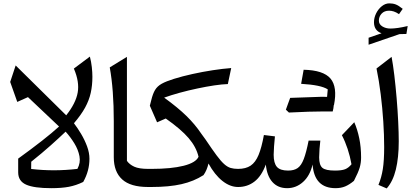

<svg xmlns="http://www.w3.org/2000/svg" viewBox="-20 -1084 2401 1113"><path d="M322.3 -350.6 142.1 -521 80.1 -493.2 39.1 -608.9 70.8 -704.6 363.8 -415.5Q419.4 -485.4 430.4 -547.4Q441.4 -609.4 408.2 -686.5L501 -755.9Q508.8 -726.1 512.2 -695.3Q515.6 -664.6 515.6 -638.7Q515.6 -589.4 506.1 -546.1Q496.6 -502.9 473.4 -460.4Q450.2 -418 408.7 -369.6Q429.2 -342.8 450 -308.1Q470.7 -273.4 484.6 -236.1Q498.5 -198.7 498.5 -163.6Q498.5 -93.3 462.4 -29.3Q421.4 -9.3 379.4 -1.2Q337.4 6.8 277.3 6.8Q177.2 6.8 131.3 -13.7Q85.4 -34.2 85.4 -85V-164.6Q163.6 -221.2 222.9 -267.6Q282.2 -314 322.3 -350.6ZM360.4 -320.8Q323.2 -285.2 273.7 -241Q224.1 -196.8 161.1 -146.5L160.6 -104.5Q228 -96.7 295.4 -96.9Q362.8 -97.2 428.7 -105Q447.8 -140.1 440.7 -178.2Q433.6 -216.3 410.9 -253.2Q388.2 -290 360.4 -320.8Z M715.8 -754.4V-151.4Q730.5 -130.4 758.3 -117.7Q786.1 -105 838.4 -105H838.9V0H838.4Q736.3 0 688 -44.2Q639.6 -88.4 639.6 -172.4V-380.9Q639.6 -565.4 616.2 -693.4Z M931.6 -518.1Q1011.7 -460 1061 -411.6Q1110.4 -363.3 1146.5 -309.6L1171.4 -275.4Q1210 -217.8 1235.4 -183.6Q1260.7 -149.4 1279.8 -132.6Q1298.8 -115.7 1317.1 -110.4Q1335.4 -105 1359.9 -105H1360.4V0H1359.9Q1313.5 0 1269 -35.4Q1224.6 -70.8 1188.5 -136.2Q1179.7 -97.2 1159.7 -68.8Q1103.5 -32.7 1032 -16.4Q960.4 0 857.9 0H838.9Q822.3 0 822.3 -33.2V-71.8Q822.3 -105 838.9 -105H858.9Q972.7 -105 1044.2 -123Q1115.7 -141.1 1130.9 -175.3Q1117.7 -231.9 1073.5 -283.4Q1029.3 -335 940.9 -397L890.6 -375L848.6 -471.2L856.9 -503.4Q865.7 -540.5 878.9 -562.5Q892.1 -584.5 917.5 -598.6Q942.9 -612.8 988.8 -627Q1037.1 -642.1 1095.9 -655Q1154.8 -668 1213.6 -677Q1272.5 -686 1320.3 -689.5L1300.8 -596.7Q1268.1 -595.7 1221.9 -588.9Q1175.8 -582 1124 -571Q1072.3 -560.1 1022.2 -546.4Q972.2 -532.7 931.6 -518.1Z M1925.3 6.8Q1802.2 6.8 1792 -130.4Q1776.9 -65.4 1736.8 -29.3Q1696.8 6.8 1644.5 6.8Q1591.3 6.8 1559.3 -28.6Q1527.3 -64 1521 -130.4Q1496.1 -63 1455.1 -31.5Q1414.1 0 1360.4 0Q1343.8 0 1343.8 -33.2V-71.8Q1343.8 -105 1360.4 -105Q1404.8 -105 1432.9 -123.8Q1460.9 -142.6 1478.8 -185.5Q1496.6 -228.5 1509.8 -301.3L1573.7 -293.5Q1570.8 -266.6 1568.6 -235.4Q1566.4 -204.1 1566.4 -187Q1566.4 -138.2 1585.2 -116.7Q1604 -95.2 1649.9 -95.2Q1684.6 -95.2 1705.6 -109.9Q1726.6 -124.5 1741 -162.4Q1755.4 -200.2 1769 -269H1836.9Q1834.5 -252.4 1832.3 -221.9Q1830.1 -191.4 1830.1 -171.9Q1830.1 -127 1848.9 -111.1Q1867.7 -95.2 1921.9 -95.2Q1960.4 -95.2 1980.5 -103Q2000.5 -110.8 2017.6 -131.8Q2000.5 -225.6 1961.9 -300.3L2033.7 -375.5Q2051.8 -334 2062.5 -282.7Q2073.2 -231.4 2073.2 -170.4Q2073.2 -140.6 2065.2 -112.8Q2057.1 -85 2031.7 -35.6Q2005.4 -13.7 1981 -3.4Q1956.5 6.8 1925.3 6.8ZM1725.6 -598.1Q1738.8 -672.9 1740.2 -679.7Q1854.5 -677.2 1895.8 -628.7Q1937 -580.1 1916 -474.6L1915 -475.6Q1913.1 -453.1 1908.7 -438H1857.4Q1779.3 -438 1654.8 -431.6Q1646 -439.5 1637.2 -448.2Q1643.6 -465.8 1649.7 -482.9Q1655.8 -500 1662.1 -516.6Q1818.8 -522.9 1842.8 -522.9Q1866.7 -522.9 1876 -522.5Q1878.4 -544.9 1879.9 -565.9Q1841.8 -591.3 1725.6 -598.1Z M2250 -754.4Q2258.3 -710.4 2265.9 -647.2Q2273.4 -584 2279.3 -514.2Q2285.2 -444.3 2288.3 -378.7Q2291.5 -313 2291.5 -264.6Q2291.5 -170.4 2274.7 -101.3Q2257.8 -32.2 2221.7 8.3L2173.8 -12.2Q2191.4 -54.7 2199.2 -104Q2207 -153.3 2207 -231.4Q2207 -300.8 2201.9 -379.4Q2196.8 -458 2187 -537.1Q2177.2 -616.2 2162.6 -687ZM2176.3 -964.4Q2176.3 -943.4 2196.3 -930.9Q2216.3 -918.5 2243.2 -918.5Q2281.7 -918.5 2343.3 -933.1L2335.9 -887.2L2295.9 -886.2L2116.7 -824.7V-865.2L2191.9 -891.1Q2147.9 -906.7 2147.9 -955.1Q2147.9 -981.4 2160.4 -1006.6Q2172.9 -1031.7 2193.4 -1048.1Q2213.9 -1064.5 2236.8 -1064.5Q2257.3 -1064.5 2273.9 -1058.3Q2290.5 -1052.2 2314.5 -1032.7L2293 -1002Q2276.4 -1013.2 2262.5 -1017.6Q2248.5 -1022 2235.4 -1022Q2208 -1022 2192.1 -1004.9Q2176.3 -987.8 2176.3 -964.4Z"/></svg>

Font: Pinar Medium
Style: Regular
Weight: 500
Designer: Amin Abedi
Version: Version 3.000